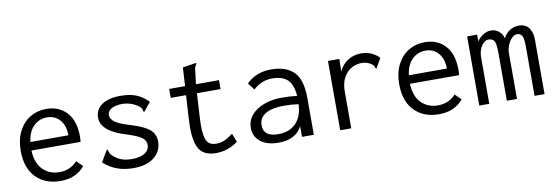

<svg xmlns="http://www.w3.org/2000/svg" viewBox="-49 -915 3598 1249"><g transform="rotate(-10 1750.0 -291.0)"><path d="M49 -227Q49 -302 77 -356.5Q105 -411 152.5 -439.5Q200 -468 259 -468Q342 -468 393.5 -413Q445 -358 445 -251Q445 -240 443 -218H118Q122 -134 165 -91Q208 -48 274 -48Q346 -48 392 -99L432 -60Q374 10 272 10Q170 10 109.5 -52Q49 -114 49 -227ZM372 -274Q372 -338 339.5 -375.5Q307 -413 254 -413Q204 -413 167 -378Q130 -343 121 -274Z M557 -62 597 -130 603 -139 609 -135Q609 -133 610.5 -126Q612 -119 616 -112Q620 -105 627 -98Q650 -75 679.5 -62.5Q709 -50 753 -50Q807 -50 838 -69.5Q869 -89 869 -123Q869 -152 844 -171Q819 -190 754 -211Q582 -260 582 -353Q582 -406 625.5 -437Q669 -468 750 -468Q812 -468 854.5 -450.5Q897 -433 932 -396L891 -346L884 -338L879 -343Q878 -354 874.5 -361Q871 -368 860 -377Q837 -395 808.5 -404.5Q780 -414 752 -414Q709 -414 681.5 -399Q654 -384 654 -357Q654 -332 682 -311Q710 -290 783 -269Q869 -243 904.5 -212.5Q940 -182 940 -133Q940 -71 891.5 -30.5Q843 10 751 10Q635 10 557 -62Z M1444 -42Q1378 7 1299 7Q1223 7 1191.5 -39Q1160 -85 1160 -189Q1160 -206 1162 -248L1171 -398H1070V-457H1175L1182 -579L1262 -592L1272 -593L1273 -587Q1266 -577 1262.5 -570Q1259 -563 1258 -548L1247 -457H1399V-398H1243L1234 -243Q1232 -203 1232 -190Q1232 -110 1250.5 -81.5Q1269 -53 1310 -53Q1340 -53 1365 -64Q1390 -75 1422 -99Z M1945 -243V0H1867V-70Q1825 11 1711 11Q1635 11 1592 -23.5Q1549 -58 1549 -115Q1549 -163 1580 -199Q1611 -235 1663.5 -254.5Q1716 -274 1779 -274Q1836 -274 1882 -268Q1876 -345 1841.5 -376.5Q1807 -408 1739 -408Q1705 -408 1673.5 -395Q1642 -382 1616 -357L1581 -403Q1645 -467 1744 -467Q1842 -467 1893.5 -416Q1945 -365 1945 -243ZM1882 -213Q1837 -220 1785 -220Q1709 -220 1665 -195Q1621 -170 1621 -119Q1621 -44 1718 -44Q1792 -44 1835 -87.5Q1878 -131 1882 -213Z M2458 -418 2426 -362 2422 -353 2415 -357Q2412 -368 2408 -374.5Q2404 -381 2391 -389Q2365 -406 2332 -406Q2296 -406 2264 -388Q2232 -370 2212 -333.5Q2192 -297 2192 -242V1H2119V-457H2194L2192 -373Q2211 -418 2250.5 -443Q2290 -468 2337 -468Q2410 -468 2458 -418Z M2549 -227Q2549 -302 2577 -356.5Q2605 -411 2652.5 -439.5Q2700 -468 2759 -468Q2842 -468 2893.5 -413Q2945 -358 2945 -251Q2945 -240 2943 -218H2618Q2622 -134 2665 -91Q2708 -48 2774 -48Q2846 -48 2892 -99L2932 -60Q2874 10 2772 10Q2670 10 2609.5 -52Q2549 -114 2549 -227ZM2872 -274Q2872 -338 2839.5 -375.5Q2807 -413 2754 -413Q2704 -413 2667 -378Q2630 -343 2621 -274Z M3038 -457H3104V-412Q3120 -437 3145 -452.5Q3170 -468 3197 -468Q3227 -468 3249.5 -449Q3272 -430 3278 -401Q3291 -431 3319 -449.5Q3347 -468 3381 -468Q3426 -468 3448.5 -435.5Q3471 -403 3469 -351V0H3403V-324Q3403 -381 3392 -398Q3381 -415 3360 -415Q3342 -415 3325 -398Q3308 -381 3297.5 -354.5Q3287 -328 3287 -302V0H3220V-318Q3220 -374 3209.5 -393.5Q3199 -413 3170 -413Q3155 -413 3139.5 -399.5Q3124 -386 3114 -361.5Q3104 -337 3104 -305V0H3038Z"/></g></svg>

Font: Vazir Code FD
Style: Code-FD
Weight: 400
Foundry: DejaVu fonts team - Redesigned by Saber Rastikerdar
Version: Version 1.1.2